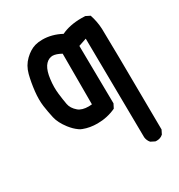

<svg xmlns="http://www.w3.org/2000/svg" viewBox="-160 -637 820 880"><g transform="rotate(-30 250.0 -197.0)"><path d="M290 -502.9Q334.5 -524.4 396 -524.4Q405.8 -524.4 416.5 -523.9L439 -512.7Q451.7 -474.6 453.6 -435.1Q455.6 -395.5 459.5 101.1L448.7 122.6L447.8 123Q434.6 134.8 415 134.8Q412.1 134.8 407.7 134.3L386.2 123.5Q374.5 109.9 372.6 92.3Q372.6 91.8 366.7 -433.1L324.7 -418.9L328.6 -112.8L317.4 -90.8Q271 -69.3 219.7 -69.3Q179.2 -69.3 146.5 -82Q137.2 -85.4 130.4 -90.3Q123.5 -95.2 119.1 -99.1Q114.7 -103 109.9 -107.4Q100.6 -116.7 91.3 -128.4Q63.5 -164.6 56.4 -196.5Q49.3 -228.5 44.4 -262.2Q42 -279.8 42 -299.3Q42 -318.8 44.4 -340.8Q49.3 -384.8 59.1 -423.3Q69.3 -462.9 96.7 -489.3Q124 -515.6 152.8 -523.9Q170.4 -528.8 191.4 -528.8Q241.7 -528.8 290 -502.9ZM194.8 -441.4Q190.4 -441.4 187 -440.4Q166.5 -436.5 152.3 -415.5Q138.2 -393.6 133.3 -354Q130.4 -331.5 130.4 -313Q130.4 -294.4 132.3 -277.8Q136.2 -244.1 141.1 -217.8Q145.5 -193.4 169.4 -172.9Q188 -157.2 224.1 -157.2Q231.9 -157.2 240.7 -158.2V-426.3Q213.4 -441.4 194.8 -441.4Z"/></g></svg>

Font: Bakudai
Style: Medium
Weight: 500
Version: Version 1.48